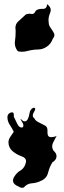

<svg xmlns="http://www.w3.org/2000/svg" viewBox="-20 -743 306 918"><path d="M59.6 144.5Q42 134.3 42 120.6Q42 112.8 46.9 104Q61.5 79.6 81.1 70.3Q98.6 57.1 103.5 34.7Q104.5 30.8 104.5 27.8Q104.5 11.2 82 3.9Q59.6 -3.9 39.1 -21Q20.5 -38.1 20.5 -63Q20.5 -76.2 30.3 -90.3Q38.1 -102.1 45.9 -112.8Q37.1 -130.9 25.4 -148.4Q15.6 -164.1 15.6 -182.6Q15.6 -184.1 15.6 -187Q19.5 -202.6 34.2 -205.6Q48.8 -208.5 45.9 -185.5Q51.8 -172.4 62.5 -150.9Q71.3 -133.3 83 -133.3Q85.9 -133.3 88.9 -134.3Q91.8 -137.7 91.8 -143.1Q91.8 -151.4 83 -164.1Q70.3 -183.6 90.8 -164.1Q98.6 -161.6 103.5 -163.6Q108.4 -166 111.3 -170.9Q118.2 -182.1 121.1 -201.2Q124 -220.7 138.7 -227.5Q140.6 -227.5 142.6 -227.5Q154.3 -226.1 142.6 -208Q136.7 -198.2 136.7 -190.9Q136.7 -182.6 144.5 -177.2Q147.5 -169.4 154.3 -164.6Q161.1 -159.7 168.9 -156.2Q183.6 -149.4 196.3 -142.1Q207 -135.3 207 -120.1Q207 -117.2 207 -114.3V-108.9Q207 -87.4 223.6 -87.4Q224.6 -87.4 226.6 -87.4Q246.1 -88.9 251 -94.2Q245.1 -83 233.4 -60.1Q229.5 -51.8 229.5 -43.5Q229.5 -32.7 236.3 -22Q250 -10.3 250 2.4Q250 4.9 250 7.3Q248 22.9 230.5 33.2Q216.8 55.2 210 82.5Q203.1 110.4 175.8 121.6Q156.2 131.8 132.8 133.3Q109.4 134.8 93.8 153.3Q85 156.7 76.2 152.8Q67.4 148.9 59.6 144.5ZM62.5 -501.5Q50.8 -518.1 50.8 -537.6Q50.8 -543 51.8 -548.3Q54.7 -568.8 54.7 -588.4V-597.7Q53.7 -603.5 53.7 -609.4Q53.7 -629.4 68.4 -641.6Q86.9 -657.7 103.5 -673.8Q116.2 -679.2 129.9 -676.3Q143.6 -673.3 151.4 -692.4Q163.1 -700.7 179.7 -700.7Q182.6 -700.7 184.6 -700.7H186.5Q204.1 -700.7 205.1 -723.1Q222.7 -710.4 222.7 -694.8Q222.7 -688.5 219.7 -681.6Q211.9 -663.6 211.9 -646Q211.9 -640.6 212.9 -635.3Q212.9 -627.4 215.8 -620.6Q218.8 -613.8 223.6 -607.4Q232.4 -595.2 238.3 -583.5Q244.1 -571.8 232.4 -557.6Q223.6 -533.2 204.1 -520Q184.6 -506.3 160.2 -506.3Q136.7 -505.9 112.3 -499.5Q98.6 -495.6 85 -495.6Q75.2 -495.6 66.4 -497.6Q65.4 -498.5 62.5 -501.5Z"/></svg>

Font: Brazier Flame
Style: Regular
Weight: 400
Designer: Walter E Stewart
Version: 0.1